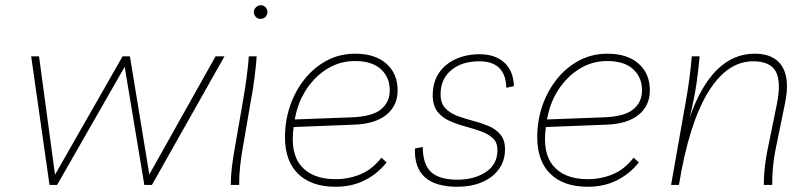

<svg xmlns="http://www.w3.org/2000/svg" viewBox="-20 -706 3085 733"><path d="M803 -491H837L560 0H531L456 -451L198 0H169L99 -491H129L190 -39L448 -491H476L550 -40Z M861 0Q861 -32 865 -65.5Q869 -99 875 -133L908 -323Q916 -369 921.5 -410.5Q927 -452 930 -491H960Q957 -451 951.5 -408Q946 -365 938 -323L905 -131Q900 -101 896.5 -69Q893 -37 893 0ZM975 -634Q963 -634 956 -642Q949 -650 949 -660Q949 -670 957 -678Q965 -686 975 -686Q987 -686 994 -678Q1001 -670 1001 -660Q1001 -650 994 -642Q987 -634 975 -634Z M1261 7Q1169 7 1118.5 -42Q1068 -91 1068 -182Q1068 -245 1087.5 -302Q1107 -359 1143 -404Q1179 -449 1228 -475Q1277 -501 1336 -501Q1412 -501 1455 -463Q1498 -425 1498 -361Q1498 -303 1455.5 -268Q1413 -233 1331 -230L1101 -221Q1087 -122 1130 -72Q1173 -22 1261 -22Q1311 -22 1356 -40.5Q1401 -59 1436 -104L1456 -86Q1422 -43 1373 -18Q1324 7 1261 7ZM1107 -258 1105 -250 1322 -258Q1401 -261 1434.5 -288.5Q1468 -316 1468 -361Q1468 -411 1434 -442Q1400 -473 1335 -473Q1278 -473 1230.5 -444Q1183 -415 1150.5 -366Q1118 -317 1107 -258Z M1726 7Q1559 7 1564 -139L1594 -145Q1594 -79 1625.5 -49.5Q1657 -20 1727 -20Q1790 -20 1834.5 -49Q1879 -78 1879 -133Q1879 -163 1861 -179Q1843 -195 1815 -205Q1787 -215 1755.5 -223.5Q1724 -232 1696 -244.5Q1668 -257 1650 -280Q1632 -303 1632 -342Q1632 -392 1655.5 -427Q1679 -462 1720 -480.5Q1761 -499 1811 -499Q1870 -499 1905 -467.5Q1940 -436 1942 -377L1913 -371Q1910 -472 1810 -472Q1743 -472 1702.5 -438Q1662 -404 1662 -346Q1662 -312 1680 -293Q1698 -274 1726 -263.5Q1754 -253 1785 -245Q1816 -237 1844 -225.5Q1872 -214 1890 -193Q1908 -172 1908 -136Q1908 -92 1884 -59.5Q1860 -27 1819 -10Q1778 7 1726 7Z M2224 7Q2132 7 2081.5 -42Q2031 -91 2031 -182Q2031 -245 2050.5 -302Q2070 -359 2106 -404Q2142 -449 2191 -475Q2240 -501 2299 -501Q2375 -501 2418 -463Q2461 -425 2461 -361Q2461 -303 2418.5 -268Q2376 -233 2294 -230L2064 -221Q2050 -122 2093 -72Q2136 -22 2224 -22Q2274 -22 2319 -40.5Q2364 -59 2399 -104L2419 -86Q2385 -43 2336 -18Q2287 7 2224 7ZM2070 -258 2068 -250 2285 -258Q2364 -261 2397.5 -288.5Q2431 -316 2431 -361Q2431 -411 2397 -442Q2363 -473 2298 -473Q2241 -473 2193.5 -444Q2146 -415 2113.5 -366Q2081 -317 2070 -258Z M2542 0 2599 -323Q2607 -369 2612.5 -410.5Q2618 -452 2621 -491H2651Q2648 -451 2639.5 -390.5Q2631 -330 2613 -258Q2699 -501 2861 -501Q2936 -501 2966 -452.5Q2996 -404 2977 -312L2940 -131Q2928 -71 2928 0H2896Q2896 -32 2899.5 -65.5Q2903 -99 2910 -133L2946 -309Q2963 -395 2941.5 -433.5Q2920 -472 2855 -472Q2755 -472 2682.5 -352.5Q2610 -233 2572 0Z"/></svg>

Font: Livvic Thin
Style: Italic
Weight: 250
Italic angle: -10°
Designer: Jacques Le Bailly, Baron von Fonthausen
Version: Version 1.001; ttfautohint (v1.8.2)